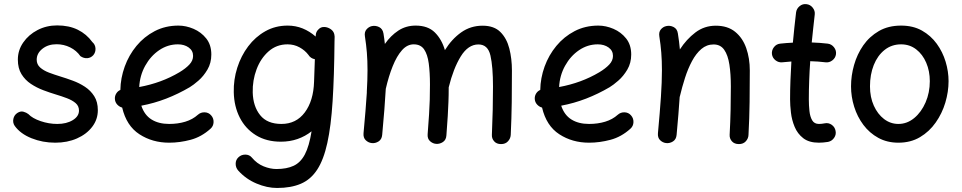

<svg xmlns="http://www.w3.org/2000/svg" viewBox="-20 -660 4708 940"><path d="M437 -390.1Q424.8 -376.5 407.2 -375.2Q389.6 -374 373.5 -385.3Q354.5 -412.6 323.5 -428Q292.5 -443.4 256.8 -443.4Q215.3 -443.4 187.5 -421.1Q159.7 -398.9 159.7 -367.7Q159.7 -344.7 176.5 -329.6Q193.4 -314.5 220 -304.4Q246.6 -294.4 275.4 -285.6Q304.2 -276.9 336.2 -265.1Q368.2 -253.4 396 -235.1Q423.8 -216.8 441.4 -189Q459 -161.1 459 -120.6Q459 -75.2 431.4 -39.1Q403.8 -2.9 356.7 17.8Q309.6 38.6 250.5 38.6Q188.5 38.6 134.3 16.8Q80.1 -4.9 52.2 -43.5Q41.5 -59.1 45.4 -77.9Q49.3 -96.7 64.9 -106.9Q80.6 -117.2 95 -113Q109.4 -108.9 118.7 -101.6Q138.7 -80.6 179 -66.9Q219.2 -53.2 260.7 -53.2Q305.7 -53.2 336.2 -71.8Q366.7 -90.3 366.7 -118.7Q366.7 -141.1 350.1 -155.3Q333.5 -169.4 307.6 -179.2Q281.7 -189 253.9 -197.3Q224.6 -206.1 192.1 -218.3Q159.7 -230.5 131.3 -249.3Q103 -268.1 85.2 -296.9Q67.4 -325.7 67.4 -368.2Q67.4 -414.1 93.8 -452.1Q120.1 -490.2 163.8 -512.9Q207.5 -535.6 259.8 -535.6Q317.9 -535.6 360.8 -514.4Q403.8 -493.2 432.1 -454.1Q446.3 -441.9 447.5 -423.1Q448.7 -404.3 437 -390.1Z M1010.7 -29.8Q966.3 10.3 913.3 24.4Q860.4 38.6 808.1 38.6Q726.1 38.6 662.6 -2.7Q599.1 -43.9 578.1 -133.3Q564 -137.2 553.7 -148.4Q543.5 -159.7 542.5 -175.3Q541.5 -189.9 549.1 -202.1Q556.6 -214.4 569.3 -219.7Q570.3 -277.8 590.6 -334Q610.8 -390.1 648.2 -435.3Q685.5 -480.5 737.5 -507.6Q789.6 -534.7 853.5 -534.7Q890.6 -534.7 927.7 -518.8Q964.8 -502.9 989.7 -471.7Q1014.6 -440.4 1014.6 -393.1Q1014.6 -351.6 995.6 -319.3Q976.6 -287.1 951.7 -265.4Q926.8 -243.7 908.7 -232.9Q853 -200.2 793.7 -177.2Q734.4 -154.3 671.9 -142.6Q687 -96.7 721.9 -75Q756.8 -53.2 808.1 -53.2Q851.1 -53.2 887.2 -64.2Q923.3 -75.2 948.7 -98.1Q962.9 -110.8 982.2 -110.1Q1001.5 -109.4 1013.7 -95.2Q1026.4 -81.1 1025.6 -61.8Q1024.9 -42.5 1010.7 -29.8ZM851.1 -442.9Q801.3 -442.9 759.3 -414.3Q717.3 -385.7 690.9 -338.1Q664.6 -290.5 661.6 -233.9Q770.5 -253.9 858.4 -306.2Q889.2 -324.7 907.2 -344Q925.3 -363.3 925.3 -386.2Q925.3 -412.1 903.8 -427.5Q882.3 -442.9 851.1 -442.9Z M1566.4 -527.8H1568.4Q1571.3 -527.8 1574.2 -527.3Q1581.1 -526.4 1587.9 -523.4Q1615.7 -511.2 1617.7 -485.4Q1618.7 -480.5 1618.2 -475.6L1617.7 -456.5Q1616.2 -287.1 1608.4 -164.6Q1600.6 -42 1582.5 40Q1564.5 122.1 1533 170.4Q1501.5 218.8 1453.1 239.5Q1404.8 260.3 1336.4 260.3Q1287.6 260.3 1235.8 238.5Q1184.1 216.8 1146.5 175.3Q1133.8 161.1 1133.8 141.8Q1133.8 122.6 1147.5 109.9Q1161.6 96.7 1181.4 96.9Q1201.2 97.2 1212.9 111.3Q1237.8 141.1 1270.5 154.3Q1303.2 167.5 1333.5 167.5Q1383.8 167.5 1417.7 151.6Q1451.7 135.7 1472.7 95.7Q1493.7 55.7 1505.4 -17.1Q1474.6 7.3 1436.8 20.5Q1398.9 33.7 1355 33.7Q1284.2 33.7 1232.9 2Q1181.6 -29.8 1153.8 -84.5Q1126 -139.2 1124.5 -208.5Q1123 -270 1141.6 -328.4Q1160.2 -386.7 1195.1 -433.1Q1230 -479.5 1279.1 -507.1Q1328.1 -534.7 1388.2 -534.7Q1427.2 -534.7 1461.7 -520.8Q1496.1 -506.8 1525.4 -481L1525.9 -487.8Q1526.9 -504.9 1539.1 -516.1Q1550.3 -528.3 1566.4 -527.8ZM1357.9 -53.2Q1430.2 -53.2 1472.4 -109.9Q1514.6 -166.5 1517.6 -259.8L1521.5 -370.1Q1500.5 -374 1489.7 -391.6Q1473.1 -413.6 1446.5 -428.2Q1419.9 -442.9 1387.7 -442.9Q1334 -442.9 1295.2 -408.7Q1256.3 -374.5 1236.1 -320.6Q1215.8 -266.6 1217.3 -207Q1219.2 -139.2 1253.7 -96.2Q1288.1 -53.2 1357.9 -53.2Z M1759.8 -8.3Q1765.1 -67.4 1769.3 -116Q1773.4 -164.6 1775.9 -205.6Q1775.4 -208.5 1775.9 -211.9Q1779.3 -270.5 1779.3 -315.9Q1779.3 -363.3 1776.1 -402.6Q1772.9 -441.9 1766.6 -481.9Q1763.2 -502.9 1774.2 -515.9Q1785.2 -528.8 1800.3 -532.2Q1818.4 -536.1 1835.9 -527.6Q1853.5 -519 1857.4 -496.1Q1861.8 -469.7 1864.3 -444.8Q1892.6 -485.4 1929.9 -510Q1967.3 -534.7 2015.1 -534.7Q2075.2 -534.7 2108.9 -501.2Q2142.6 -467.8 2158.2 -414.6Q2191.4 -468.3 2237.5 -501.2Q2283.7 -534.2 2342.8 -534.2Q2398.9 -534.2 2429.9 -503.2Q2460.9 -472.2 2473.6 -422.4Q2486.3 -372.6 2486.3 -314.9Q2486.3 -238.3 2485.4 -159.9Q2484.4 -81.5 2480.5 0.5Q2479.5 18.1 2467 31.7Q2454.6 45.4 2433.1 45.4Q2411.1 45.4 2399.2 31.7Q2387.2 18.1 2388.2 0Q2391.1 -65.4 2392.3 -122.8Q2393.6 -180.2 2393.6 -236.3Q2393.6 -334 2381.1 -388.2Q2368.7 -442.4 2322.3 -442.4Q2272 -442.4 2235.8 -383.8Q2199.7 -325.2 2176.8 -232.4Q2176.8 -192.9 2175.5 -161.1Q2174.3 -129.4 2172.1 -91.6Q2169.9 -53.7 2165.5 2.9Q2164.1 24.9 2148.7 35.2Q2133.3 45.4 2116.2 44.4Q2099.1 43.5 2085.4 31.2Q2071.8 19 2073.7 -3.4Q2078.1 -62 2080.6 -100.1Q2083 -138.2 2084 -171.1Q2085 -204.1 2085 -246.1Q2085 -305.2 2079.1 -349.4Q2073.2 -393.6 2056.4 -418.2Q2039.6 -442.9 2005.4 -442.9Q1973.6 -442.9 1948 -414.1Q1922.4 -385.3 1902.6 -335.9Q1882.8 -286.6 1868.7 -225.1Q1866.2 -178.7 1861.8 -123.3Q1857.4 -67.9 1851.1 0.5Q1849.1 22.5 1833.3 32.5Q1817.4 42.5 1799.8 40.5Q1783.2 38.6 1770.5 26.4Q1757.8 14.2 1759.8 -8.3Z M3066.4 -29.8Q3022 10.3 2969 24.4Q2916 38.6 2863.8 38.6Q2781.7 38.6 2718.3 -2.7Q2654.8 -43.9 2633.8 -133.3Q2619.6 -137.2 2609.4 -148.4Q2599.1 -159.7 2598.1 -175.3Q2597.2 -189.9 2604.7 -202.1Q2612.3 -214.4 2625 -219.7Q2626 -277.8 2646.2 -334Q2666.5 -390.1 2703.9 -435.3Q2741.2 -480.5 2793.2 -507.6Q2845.2 -534.7 2909.2 -534.7Q2946.3 -534.7 2983.4 -518.8Q3020.5 -502.9 3045.4 -471.7Q3070.3 -440.4 3070.3 -393.1Q3070.3 -351.6 3051.3 -319.3Q3032.2 -287.1 3007.3 -265.4Q2982.4 -243.7 2964.4 -232.9Q2908.7 -200.2 2849.4 -177.2Q2790 -154.3 2727.5 -142.6Q2742.7 -96.7 2777.6 -75Q2812.5 -53.2 2863.8 -53.2Q2906.7 -53.2 2942.9 -64.2Q2979 -75.2 3004.4 -98.1Q3018.6 -110.8 3037.8 -110.1Q3057.1 -109.4 3069.3 -95.2Q3082 -81.1 3081.3 -61.8Q3080.6 -42.5 3066.4 -29.8ZM2906.7 -442.9Q2856.9 -442.9 2814.9 -414.3Q2772.9 -385.7 2746.6 -338.1Q2720.2 -290.5 2717.3 -233.9Q2826.2 -253.9 2914.1 -306.2Q2944.8 -324.7 2962.9 -344Q2981 -363.3 2981 -386.2Q2981 -412.1 2959.5 -427.5Q2938 -442.9 2906.7 -442.9Z M3201.2 -8.3Q3210.9 -112.8 3215.8 -186.3Q3220.7 -259.8 3220.7 -315.9Q3220.7 -363.3 3217.5 -402.6Q3214.4 -441.9 3208 -481.9Q3204.6 -502.9 3215.3 -515.9Q3226.1 -528.8 3241.7 -532.2Q3259.8 -536.6 3277.6 -527.8Q3295.4 -519 3298.8 -496.1Q3305.2 -456.5 3308.6 -418Q3340.8 -467.8 3384.5 -501Q3428.2 -534.2 3484.4 -534.2Q3542.5 -534.2 3579.3 -504.2Q3616.2 -474.1 3633.5 -424.3Q3650.9 -374.5 3650.9 -314.9Q3650.9 -238.3 3649.9 -159.9Q3648.9 -81.5 3644.5 0.5Q3644 17.6 3631.6 31.5Q3619.1 45.4 3597.7 45.4Q3575.2 45.4 3563.2 31.7Q3551.3 18.1 3552.2 0Q3555.7 -65.4 3556.9 -122.8Q3558.1 -180.2 3558.1 -236.3Q3558.1 -297.4 3551 -343.8Q3543.9 -390.1 3525.6 -416.3Q3507.3 -442.4 3473.6 -442.4Q3439.9 -442.4 3413.8 -420.2Q3387.7 -397.9 3367.9 -360.8Q3348.1 -323.7 3333.7 -278.8Q3319.3 -233.9 3308.6 -188.5Q3308.1 -187 3307.6 -185.5Q3305.2 -146 3301.3 -99.9Q3297.4 -53.7 3292.5 0.5Q3290.5 22.5 3274.7 32.5Q3258.8 42.5 3241.2 40.5Q3224.6 38.6 3211.9 26.4Q3199.2 14.2 3201.2 -8.3Z M4072.8 -394.5Q4070.3 -376 4054.9 -364.3Q4039.6 -352.5 4021 -355Q3985.8 -359.4 3946.8 -360.4Q3943.4 -314 3941.7 -267.3Q3939.9 -220.7 3939.9 -173.3Q3939.9 -144 3942.9 -116.5Q3945.8 -88.9 3956.3 -71Q3966.8 -53.2 3989.3 -53.2Q4002.4 -53.2 4017.6 -56.2Q4036.1 -60.1 4051.8 -49.1Q4067.4 -38.1 4070.8 -19.5Q4074.7 -1 4063.7 14.9Q4052.7 30.8 4034.2 34.7Q4022 36.6 4010.7 37.6Q3999.5 38.6 3989.3 38.6Q3940.9 38.6 3912.6 16.6Q3884.3 -5.4 3870.4 -39.1Q3856.4 -72.8 3852.3 -108.9Q3848.1 -145 3848.1 -173.3Q3848.1 -220.2 3849.9 -266.6Q3851.6 -313 3854.5 -358.9Q3832 -357.4 3810.5 -355Q3792 -353 3776.9 -364.7Q3761.7 -376.5 3759.3 -395Q3757.3 -413.6 3769 -429Q3780.8 -444.3 3799.3 -446.3Q3829.6 -449.7 3861.8 -451.2Q3865.2 -488.3 3869.1 -525.4Q3873 -562.5 3877.4 -599.1Q3879.9 -617.7 3894.8 -629.9Q3909.7 -642.1 3928.2 -639.6Q3946.8 -637.7 3959 -622.3Q3971.2 -606.9 3968.8 -588.4Q3964.8 -554.2 3961.2 -520Q3957.5 -485.8 3954.1 -452.1Q3995.6 -450.7 4032.7 -446.3Q4051.3 -443.8 4063.2 -428.5Q4075.2 -413.1 4072.8 -394.5Z M4391.6 -534.7Q4450.2 -534.7 4493.7 -510.3Q4537.1 -485.8 4566.2 -445.8Q4595.2 -405.8 4609.6 -357.9Q4624 -310.1 4624 -262.7Q4624 -210.9 4608.2 -157.7Q4592.3 -104.5 4561 -60.1Q4529.8 -15.6 4484.1 11.5Q4438.5 38.6 4378.4 38.6Q4323.2 38.6 4280 14.9Q4236.8 -8.8 4207 -48.6Q4177.2 -88.4 4161.9 -137.5Q4146.5 -186.5 4146.5 -237.3Q4146.5 -289.6 4161.4 -342Q4176.3 -394.5 4206.5 -438Q4236.8 -481.4 4283 -508.1Q4329.1 -534.7 4391.6 -534.7ZM4391.6 -442.9Q4345.2 -442.9 4310.8 -415.5Q4276.4 -388.2 4257.8 -341.6Q4239.3 -294.9 4239.3 -237.3Q4239.3 -184.1 4258.1 -142.6Q4276.9 -101.1 4308.3 -77.1Q4339.8 -53.2 4378.4 -53.2Q4420.9 -53.2 4455.8 -82Q4490.7 -110.8 4511.5 -158.7Q4532.2 -206.5 4532.2 -262.7Q4532.2 -312 4514.6 -353Q4497.1 -394 4465.3 -418.5Q4433.6 -442.9 4391.6 -442.9Z"/></svg>

Font: Mikhak-DS1-FD Medium
Style: Regular
Weight: 500
Designer: Amin Abedi
Version: Version 3.2